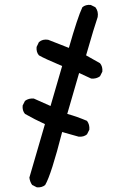

<svg xmlns="http://www.w3.org/2000/svg" viewBox="-20 -799 540 807"><path d="M134.8 -11.7 115.2 -21.5Q105.5 -35.2 103.5 -52.7L168.9 -277.3Q126 -296.9 85 -320.3Q73.2 -334 75.2 -355.5L85 -375Q100.6 -386.7 122.1 -384.8L192.4 -353.5L241.2 -521.5Q167 -552.7 143.6 -566.4Q131.8 -580.1 133.8 -601.6L143.6 -622.1Q159.2 -635.7 182.6 -631.8L269.5 -597.7Q306.6 -727.5 326.2 -768.6Q339.8 -780.3 361.3 -778.3L380.9 -768.6Q394.5 -751 390.6 -727.5Q377 -688.5 341.8 -566.4L400.4 -533.2Q412.1 -519.5 410.2 -498L400.4 -478.5Q384.8 -466.8 363.3 -468.8L312.5 -492.2L262.7 -320.3Q304.7 -308.6 345.7 -291Q357.4 -275.4 355.5 -253.9L345.7 -234.4Q332 -222.7 310.5 -224.6L241.2 -244.1Q195.3 -64.5 169.9 -21.5Q156.2 -9.8 134.8 -11.7Z"/></svg>

Font: JasonHandwriting1
Style: Regular
Weight: 400
Version: Version 1.48.20